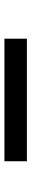

<svg xmlns="http://www.w3.org/2000/svg" viewBox="334 -1118 139 846"><g transform="rotate(-90 403.0 -694.5)"><path d="M116 -645H656V-744H116Z"/></g></svg>

Font: Anybody ExtraExpanded Black
Style: Regular
Weight: 900
Width: 8
Version: Version 1.113;gftools[0.9.25]